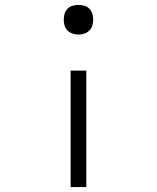

<svg xmlns="http://www.w3.org/2000/svg" viewBox="-20 -548 640 783"><path d="M300 -407Q288 -407 276 -411Q264 -415 255.5 -423.5Q247 -432 243.5 -443.5Q240 -455 240 -468Q240 -480 243.5 -492Q247 -504 255.5 -512.5Q264 -521 276 -524.5Q288 -528 300 -528Q312 -528 324 -524.5Q336 -521 344.5 -512.5Q353 -504 356.5 -492Q360 -480 360 -468Q360 -455 356.5 -443.5Q353 -432 344.5 -423.5Q336 -415 324 -411Q312 -407 300 -407ZM268 215V-260H332V215Z"/></svg>

Font: Iosevka Light Extended
Style: Regular
Weight: 300
Width: 7
Monospace: yes
Designer: Belleve Invis
Foundry: Belleve Invis
Version: Version 32.5.0; ttfautohint (v1.8.4)